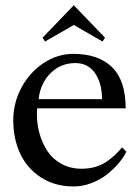

<svg xmlns="http://www.w3.org/2000/svg" viewBox="-20 -691 519 714"><path d="M447.3 -288.1H118.2Q117.2 -280.8 117.2 -266.1Q117.2 -228 127.4 -192.6Q137.7 -157.2 157.2 -127.9Q176.8 -98.6 209.5 -81.1Q242.2 -63.5 283.2 -63.5Q310.5 -63.5 333.7 -70.1Q356.9 -76.7 375.7 -89.6Q394.5 -102.5 406.7 -114Q418.9 -125.5 434.1 -143.1L449.7 -126.5Q439.5 -105.5 420.9 -83.5Q402.3 -61.5 377.4 -42Q352.5 -22.5 319.8 -10Q287.1 2.4 253.9 2.4Q184.1 2.4 132.3 -31.2Q80.6 -64.9 54.9 -120.1Q29.3 -175.3 29.3 -243.7Q29.3 -309.1 60.5 -366.5Q91.8 -423.8 143.3 -457.3Q194.8 -490.7 252.4 -490.7Q345.7 -490.7 396.5 -441.4Q447.3 -392.1 447.3 -288.1ZM123.5 -322.3H359.4Q359.4 -381.8 333.3 -419.2Q307.1 -456.5 260.3 -456.5Q206.1 -456.5 168.2 -419.2Q130.4 -381.8 123.5 -322.3ZM138.2 -550.8 254.4 -671.4 370.6 -550.8 361.3 -536.6 254.4 -598.1 147.5 -536.6Z"/></svg>

Font: Flanker
Style: Regular
Weight: 400
Designer: Flanker
Foundry: Flanker
Version: Version 2.027